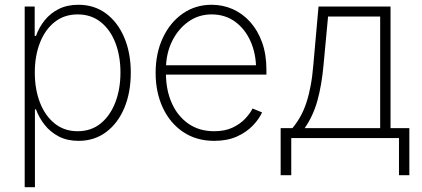

<svg xmlns="http://www.w3.org/2000/svg" viewBox="-20 -573 1751 797"><path d="M82.5 204.1V-545.9H124V-423.8H129.4Q141.6 -459 165.3 -488.5Q189 -518.1 223.9 -535.6Q258.8 -553.2 305.7 -553.2Q371.1 -553.2 419.9 -517.1Q468.8 -481 495.8 -417.2Q522.9 -353.5 522.9 -271.5Q522.9 -189 496.1 -125Q469.2 -61 420.4 -24.7Q371.6 11.7 306.2 11.7Q259.3 11.7 224.4 -6.3Q189.5 -24.4 165.8 -54.2Q142.1 -84 129.4 -119.1H125V204.1ZM302.2 -28.3Q358.4 -28.3 397.9 -60.5Q437.5 -92.8 458.7 -147.9Q480 -203.1 480 -272Q480 -340.3 459 -395Q438 -449.7 398.2 -481.4Q358.4 -513.2 302.2 -513.2Q247.1 -513.2 207.3 -481.9Q167.5 -450.7 146 -396Q124.5 -341.3 124.5 -272Q124.5 -202.1 146 -147Q167.5 -91.8 207.3 -60.1Q247.1 -28.3 302.2 -28.3Z M869.1 11.7Q795.4 11.7 740.7 -24.9Q686 -61.5 656 -125.5Q626 -189.5 626 -270.5Q626 -352.1 656 -416Q686 -480 738.5 -516.6Q791 -553.2 858.4 -553.2Q904.8 -553.2 945.8 -535.2Q986.8 -517.1 1018.3 -482.2Q1049.8 -447.3 1067.9 -397.2Q1085.9 -347.2 1085.9 -283.7V-263.2H653.8V-302.2H1062.5L1043 -286.6Q1043 -350.1 1020 -401.6Q997.1 -453.1 955.6 -483.2Q914.1 -513.2 858.4 -513.2Q804.2 -513.2 761.5 -482.7Q718.8 -452.1 693.8 -400.9Q668.9 -349.6 668.9 -286.1V-268.1Q668.9 -199.7 692.9 -145.5Q716.8 -91.3 761.7 -59.8Q806.6 -28.3 869.1 -28.3Q914.1 -28.3 945.8 -43.5Q977.5 -58.6 998 -80.6Q1018.6 -102.5 1028.3 -122.6L1067.9 -106.4Q1055.7 -79.1 1029.5 -51.8Q1003.4 -24.4 963.4 -6.3Q923.3 11.7 869.1 11.7Z M1145 154.3V-41H1193.8Q1212.4 -63.5 1226.8 -89.1Q1241.2 -114.7 1251.7 -146.5Q1262.2 -178.2 1269.5 -217.3Q1276.9 -256.3 1280.8 -305.2L1302.2 -545.9H1601.1V-41H1679.2V154.3H1636.2V0H1189V154.3ZM1244.6 -41H1558.1V-504.4H1341.8L1323.2 -305.2Q1315.4 -218.8 1297.4 -154.5Q1279.3 -90.3 1244.6 -41Z"/></svg>

Font: Inter Tight ExtraLight
Style: Regular
Weight: 250
Designer: Rasmus Andersson
Foundry: rsms
Version: Version 3.004